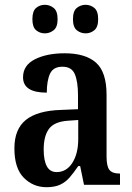

<svg xmlns="http://www.w3.org/2000/svg" viewBox="-20 -770 551 800"><path d="M174 10Q118 10 79 -29.5Q40 -69 40 -152Q40 -232 88 -270.5Q136 -309 234 -312L305 -315V-373Q305 -429 292 -460.5Q279 -492 240 -492Q202 -492 188.5 -463Q175 -434 175 -384Q76 -384 76 -448Q76 -498 125.5 -523Q175 -548 249 -548Q336 -548 380 -509Q424 -470 424 -375V-118Q424 -77 436 -62Q448 -47 477 -47H480V0H330L314 -78H306Q287 -50 270 -30.5Q253 -11 230.5 -0.5Q208 10 174 10ZM216 -53Q257 -53 281.5 -91.5Q306 -130 306 -191V-270L263 -267Q206 -263 184 -233Q162 -203 162 -147Q162 -102 175 -77.5Q188 -53 216 -53ZM337 -631Q316 -631 300 -644Q284 -657 284 -690Q284 -724 300 -737Q316 -750 337 -750Q357 -750 373 -737Q389 -724 389 -690Q389 -657 373 -644Q357 -631 337 -631ZM167 -631Q146 -631 130.5 -644Q115 -657 115 -690Q115 -724 130.5 -737Q146 -750 167 -750Q187 -750 203.5 -737Q220 -724 220 -690Q220 -657 203.5 -644Q187 -631 167 -631Z"/></svg>

Font: Noto Serif Lao Condensed SemiBold
Style: Regular
Weight: 600
Width: 3
Designer: Monotype Design Team
Foundry: Monotype Imaging Inc.
Version: Version 2.003; ttfautohint (v1.8.4.7-5d5b)